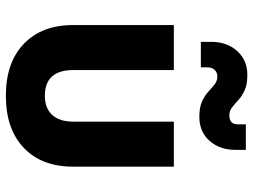

<svg xmlns="http://www.w3.org/2000/svg" viewBox="-122 -712 845 640"><g transform="rotate(90 300.0 -392.5)"><path d="M300 10Q189 10 126.5 -50Q64 -110 64 -214V-550H214V-215Q214 -120 300 -120Q341 -120 363.5 -144.5Q386 -169 386 -215V-550H536V-214Q536 -109 473 -49.5Q410 10 300 10ZM370 -635Q338 -635 318.5 -644Q299 -653 286 -665Q273 -677 261.5 -686Q250 -695 235 -695Q222 -695 213.5 -686Q205 -677 205 -662V-640H120V-675Q120 -727 150.5 -761Q181 -795 230 -795Q262 -795 281.5 -786Q301 -777 314 -765Q327 -753 338.5 -744Q350 -735 365 -735Q395 -735 395 -763V-790H480V-755Q480 -703 450 -669Q420 -635 370 -635Z"/></g></svg>

Font: NKDuy Mono ExtraBold
Style: Regular
Weight: 800
Monospace: yes
Designer: NKDuy
Foundry: NKDuy
Version: Version 2.251; ttfautohint (v1.8.4.7-5d5b)